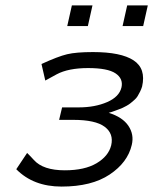

<svg xmlns="http://www.w3.org/2000/svg" viewBox="-20 -679 565 708"><path d="M228 -583 245 -659H321L304 -583ZM432 -583 449 -659H525L508 -583ZM40 -55 80 -115 92 -103 105 -89Q139 -51 219 -51Q292 -51 336 -77Q380 -103 390 -143Q400 -186 366 -211.5Q332 -237 250 -237H198L209 -283H262H264H270Q330 -283 375 -302.5Q420 -322 428 -357Q435 -389 406 -408.5Q377 -428 305 -428Q232 -428 189 -405L147 -382L133 -443Q194 -471 227.5 -479Q261 -487 323 -487Q426 -487 472.5 -456.5Q519 -426 504 -360Q501 -350 496.5 -341Q492 -332 487.5 -324.5Q483 -317 475.5 -310.5Q468 -304 462 -299Q456 -294 447 -289Q438 -284 432.5 -281.5Q427 -279 417.5 -275.5Q408 -272 404 -270.5Q400 -269 391 -266Q382 -263 381 -263Q432 -247 453.5 -215Q475 -183 466 -145Q451 -80 384.5 -35.5Q318 9 207 9Q103 9 40 -55Z"/></svg>

Font: Coval
Style: Light Italic
Weight: 300
Foundry: Context Ltd
Version: Version 001.000